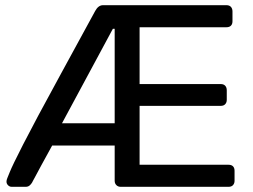

<svg xmlns="http://www.w3.org/2000/svg" viewBox="-20 -720 976 740"><path d="M25 0Q17 0 11 -6Q5 -12 5 -20Q5 -26 8 -33Q12 -43 17.5 -56.5Q23 -70 35 -95Q47 -120 69 -163Q91 -206 127 -273.5Q163 -341 217.5 -440.5Q272 -540 347 -678Q353 -689 360.5 -694.5Q368 -700 377 -700H853Q864 -700 870 -693.5Q876 -687 876 -676V-638Q876 -627 870 -621Q864 -615 853 -615H518V-396H831Q842 -396 848 -389.5Q854 -383 854 -372V-335Q854 -325 848 -318.5Q842 -312 831 -312H518V-85H861Q872 -85 878 -79Q884 -73 884 -62V-23Q884 -13 878 -6.5Q872 0 861 0H445Q435 0 428.5 -6.5Q422 -13 422 -23V-159H181Q154 -110 138.5 -81.5Q123 -53 116 -39.5Q109 -26 106.5 -22Q104 -18 104 -17Q100 -10 94 -5Q88 0 79 0ZM219 -245H422V-609H415Z"/></svg>

Font: DVN-Rubik
Style: Regular
Weight: 400
Designer: Hubert and Fischer
Foundry: Hubert & Fischer
Version: Version 2.102